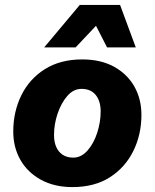

<svg xmlns="http://www.w3.org/2000/svg" viewBox="-20 -752 630 782"><path d="M275 10Q201 10 146.5 -20Q92 -50 63 -101Q34 -152 34 -216Q34 -297 67 -364Q100 -431 163 -470.5Q226 -510 315 -510Q390 -510 444 -480.5Q498 -451 527 -400Q556 -349 556 -284Q556 -204 523 -137Q490 -70 427.5 -30Q365 10 275 10ZM278 -110Q311 -110 336.5 -139Q362 -168 376 -211.5Q390 -255 390 -298Q390 -340 370 -365Q350 -390 312 -390Q279 -390 254 -361Q229 -332 214.5 -289Q200 -246 200 -202Q200 -174 209 -153.5Q218 -133 235.5 -121.5Q253 -110 278 -110ZM160 -559 305 -732H469L533 -559H416L371 -647L288 -559Z"/></svg>

Font: Kantumruy Pro
Style: Bold Italic
Weight: 700
Italic angle: -13°
Version: Version 1.002